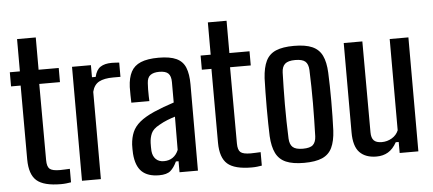

<svg xmlns="http://www.w3.org/2000/svg" viewBox="-51 -885 2271 1007"><g transform="rotate(-5 1084.0 -381.0)"><path d="M232 8Q141.5 8 104.2 -24.8Q67 -57.5 66.5 -136L66 -525.5H15.5V-600H68.5V-770H167V-600H273V-525.5H164L165 -124.5Q165 -90 179 -78Q193 -66 233 -66Q248 -66 259.2 -66.8Q270.5 -67.5 285 -68V3Q273 5 260 6.5Q247 8 232 8Z M343 0V-600H442.5V-536.5H462Q470.5 -573.5 492.8 -588Q515 -602.5 552 -602.5Q562 -602.5 572.2 -601.8Q582.5 -601 591.5 -600.5V-525.5H553Q505.5 -525.5 478.5 -511Q451.5 -496.5 442.5 -459.5V0Z M749 6.5Q689.5 6.5 658.2 -23.2Q627 -53 622 -117.5Q621.5 -129.5 621.2 -142Q621 -154.5 621.5 -166Q624 -203 636.2 -231.5Q648.5 -260 676.2 -283Q704 -306 751 -327Q776.5 -338 803.2 -348Q830 -358 858 -367V-474.5Q858 -506 844 -520Q830 -534 796 -534Q766.5 -534 749.8 -522Q733 -510 731.5 -480Q730.5 -467.5 730.2 -448.2Q730 -429 730.5 -411.2Q731 -393.5 731.5 -385.5H636.5Q636 -403.5 635.5 -425.5Q635 -447.5 635.5 -468Q637.5 -516.5 653.8 -547.5Q670 -578.5 705.2 -593.2Q740.5 -608 799.5 -608Q859 -608 892.8 -592.2Q926.5 -576.5 940.2 -542.5Q954 -508.5 954 -454L953.5 0H856.5V-58H842.5Q828 -26.5 808.8 -10Q789.5 6.5 749 6.5ZM780.5 -65Q807.5 -65 827 -78.5Q846.5 -92 857 -117.5L858 -292.5Q838 -286.5 817 -278.2Q796 -270 772.5 -256.5Q740 -239 730 -216.5Q720 -194 719 -166Q718.5 -152.5 718.8 -143.5Q719 -134.5 719.5 -124Q722 -96.5 737.8 -80.8Q753.5 -65 780.5 -65Z M1236.5 8Q1146 8 1108.8 -24.8Q1071.5 -57.5 1071 -136L1070.5 -525.5H1020V-600H1073V-770H1171.5V-600H1277.5V-525.5H1168.5L1169.5 -124.5Q1169.5 -90 1183.5 -78Q1197.5 -66 1237.5 -66Q1252.5 -66 1263.8 -66.8Q1275 -67.5 1289.5 -68V3Q1277.5 5 1264.5 6.5Q1251.5 8 1236.5 8Z M1512 8Q1452.5 8 1416.8 -7.5Q1381 -23 1364 -57.5Q1347 -92 1344 -147.5Q1343 -175.5 1342.2 -214Q1341.5 -252.5 1341.5 -295.2Q1341.5 -338 1342.2 -379Q1343 -420 1344 -452.5Q1347.5 -509 1364.2 -543.2Q1381 -577.5 1416.8 -592.8Q1452.5 -608 1512 -608Q1572.5 -608 1608 -592.2Q1643.5 -576.5 1660 -542.2Q1676.5 -508 1679 -452.5Q1680.5 -422 1681.2 -383.2Q1682 -344.5 1682 -302.8Q1682 -261 1681.2 -220.8Q1680.5 -180.5 1679 -147.5Q1676 -92 1659.5 -57.5Q1643 -23 1607.5 -7.5Q1572 8 1512 8ZM1512 -66.5Q1550.5 -66.5 1565.5 -81Q1580.5 -95.5 1582 -125.5Q1583.5 -171 1584.2 -214Q1585 -257 1585.2 -299.8Q1585.5 -342.5 1584.5 -386Q1583.5 -429.5 1582 -475Q1580.5 -506 1565 -519.8Q1549.5 -533.5 1512 -533.5Q1474.5 -533.5 1458.2 -519Q1442 -504.5 1441 -473.5Q1440 -436 1439 -394Q1438 -352 1438 -307.2Q1438 -262.5 1438.8 -217Q1439.5 -171.5 1441.5 -126.5Q1443 -95 1458.8 -80.8Q1474.5 -66.5 1512 -66.5Z M1893.5 8Q1835.5 8 1804.5 -24.2Q1773.5 -56.5 1773.5 -129.5V-600H1871.5L1872.5 -121.5Q1872.5 -92 1885.5 -78.5Q1898.5 -65 1927.5 -65Q1956 -65 1980.5 -79.5Q2005 -94 2015.5 -119.5V-600H2114V0H2015.5V-58H2000Q1980.5 -23 1954.2 -7.5Q1928 8 1893.5 8Z"/></g></svg>

Font: Big Shoulders Text Thin SemiBold
Style: Regular
Weight: 600
Version: Version 2.002